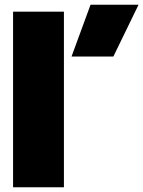

<svg xmlns="http://www.w3.org/2000/svg" viewBox="-20 -788 603 808"><path d="M361 -768H563L457 -550H281ZM35 -739H249V0H35Z"/></svg>

Font: Readiness Black
Style: Regular
Weight: 900
Designer: Katatrad Team
Foundry: CadsonDemak
Version: Version 1.00;April 23, 2019;FontCreator 11.5.0.2425 64-bit; 